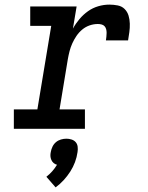

<svg xmlns="http://www.w3.org/2000/svg" viewBox="-20 -558 640 832"><path d="M40 0V-84H142L202 -446H111V-530H312L296 -434Q308 -456 324.5 -475.5Q341 -495 361.5 -509.5Q382 -524 406 -531Q430 -538 454 -538Q472 -538 490 -534.5Q508 -531 520 -519Q532 -507 537 -490.5Q542 -474 542.5 -455.5Q543 -437 540.5 -419Q538 -401 535 -383H439Q440 -391 441 -399Q442 -407 442 -415.5Q442 -424 440 -431.5Q438 -439 433 -444.5Q428 -450 420 -452Q412 -454 404 -454Q386 -454 368.5 -448Q351 -442 336.5 -430Q322 -418 311.5 -402.5Q301 -387 293.5 -370.5Q286 -354 281.5 -336.5Q277 -319 274 -302L238 -84H348V0ZM221 254 181 208Q195 197 206.5 184Q218 171 227 156Q219 154 212.5 148.5Q206 143 202.5 135Q199 127 198.5 118.5Q198 110 200 101Q202 89 207.5 77.5Q213 66 222.5 58Q232 50 244 46.5Q256 43 268 43Q279 43 290 46.5Q301 50 308 58Q315 66 316.5 77.5Q318 89 316 101Q313 123 305 144.5Q297 166 284.5 185.5Q272 205 256 222.5Q240 240 221 254Z"/></svg>

Font: Iosevka Slab MdExObl
Style: Regular
Weight: 500
Width: 7
Italic angle: -9°
Monospace: yes
Designer: Belleve Invis
Foundry: Belleve Invis
Version: Version 11.1.1; ttfautohint (v1.8.3)